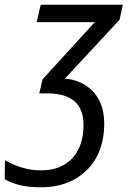

<svg xmlns="http://www.w3.org/2000/svg" viewBox="-83 -556 550 816"><path d="M91 240Q39 240 2.5 231Q-34 222 -63 206L-62 125Q-45 135 -21.5 145Q2 155 30.5 161.5Q59 168 92 168Q137 168 171 153.5Q205 139 227.5 113Q250 87 261 52Q272 17 272 -23Q272 -71 254 -101Q236 -131 202 -145Q168 -159 121 -159H84L98 -219L320 -462H73L90 -536H439L425 -472L193 -222Q240 -218 278 -195Q316 -172 338 -130.5Q360 -89 360 -28Q360 30 342 79Q324 128 289 164Q254 200 204 220Q154 240 91 240Z"/></svg>

Font: Noto Sans Display
Style: Italic
Weight: 400
Italic angle: -12°
Designer: Monotype Design Team
Foundry: Monotype Imaging Inc.
Version: Version 2.003